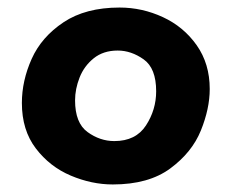

<svg xmlns="http://www.w3.org/2000/svg" viewBox="-20 -477 613 509"><path d="M38 -204Q38 -263 64 -321Q90 -379 148.5 -418Q207 -457 297 -457Q357 -457 412 -431.5Q467 -406 501.5 -357Q536 -308 536 -241Q536 -189 512.5 -131Q489 -73 431.5 -30.5Q374 12 279 12Q223 12 167.5 -11.5Q112 -35 75 -83.5Q38 -132 38 -204ZM394 -235Q394 -296 361 -319.5Q328 -343 292 -343Q254 -343 228.5 -322.5Q203 -302 191 -271.5Q179 -241 179 -211Q179 -151 212 -127Q245 -103 283 -103Q340 -103 367 -144.5Q394 -186 394 -235Z"/></svg>

Font: Josefin Sans
Style: Bold Italic
Weight: 700
Italic angle: -7°
Designer: Santiago Orozco
Foundry: Typemade
Version: Version 2.000